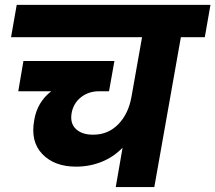

<svg xmlns="http://www.w3.org/2000/svg" viewBox="-20 -760 875 780"><path d="M24.9 -608.9 47.9 -740.2H835L812 -608.9H714.8L606.9 0H450.2L478 -160.2Q442.9 -123 393.8 -103Q344.7 -83 289.1 -83Q201.2 -83 152.1 -134Q103 -185.1 119.1 -272Q130.9 -344.7 188 -389.2H54.2L75.2 -512.2H444.8L422.9 -389.2H381.8Q339.8 -389.2 309.1 -365Q278.3 -340.8 271 -300.8Q263.7 -258.3 289.3 -235.1Q314.9 -211.9 360.8 -212.9Q419.9 -213.4 460.9 -255.6Q502 -297.9 514.2 -367.2L557.1 -608.9Z"/></svg>

Font: SVN-Poppins
Style: Bold Italic
Weight: 700
Italic angle: -10°
Designer: Ninad Kale (Devanagari), Jonny Pinhorn (Latin)
Foundry: Indian Type Foundry
Version: Version 3.002 2017